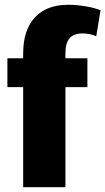

<svg xmlns="http://www.w3.org/2000/svg" viewBox="-20 -784 441 804"><path d="M77 -560Q77 -658 126 -711Q175 -764 266 -764Q301 -764 339 -757.5Q377 -751 401 -741L383 -632Q371 -638 355.5 -641Q340 -644 326 -644Q289 -644 271.5 -624Q254 -604 254 -560V0H77ZM11 -540H346V-419H11Z"/></svg>

Font: Pathway Extreme Condensed ExtraBold
Style: Regular
Weight: 800
Width: 3
Version: Version 1.001;gftools[0.9.26]